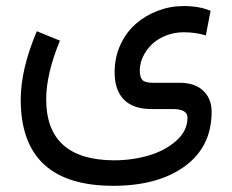

<svg xmlns="http://www.w3.org/2000/svg" viewBox="-20 -365 761 629"><path d="M176.3 -231.9Q131.3 -122.1 131.3 -40Q131.3 159.2 353.5 160.2Q412.6 160.2 466.6 144.5Q520.5 128.9 557.4 96.2Q594.2 63.5 594.2 20.5Q594.2 -7.8 545.9 -7.8H475.6Q416.5 -7.8 386 -38.6Q355.5 -69.3 355.5 -128.4Q355.5 -176.8 374.3 -217.8Q393.1 -258.8 424.3 -286.4Q455.6 -314 496.6 -329.6Q537.6 -345.2 582 -345.2Q632.8 -345.2 669.9 -329.6L654.3 -249Q621.1 -259.3 582 -259.3Q550.8 -259.3 523.2 -248.3Q495.6 -237.3 477.3 -219.5Q459 -201.7 448.5 -179.4Q438 -157.2 438 -134.8Q438 -112.3 446.5 -103Q455.1 -93.8 480.5 -93.8H568.4Q618.7 -93.8 646 -67.6Q673.3 -41.5 673.3 1Q673.3 115.7 585.4 179.7Q497.6 243.7 351.1 243.7Q47.9 243.7 47.9 -38.6Q47.9 -138.2 100.6 -262.7Z"/></svg>

Font: Vazir FD
Style: FD
Weight: 400
Foundry: Based on Dejavu fonts, by Saber Rastikerdar
Version: Version 26.0.0